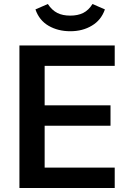

<svg xmlns="http://www.w3.org/2000/svg" viewBox="-20 -939 635 959"><path d="M77 0V-712H553V-610H203V-413H532V-311H203V-102H553V0ZM331 -783Q270 -783 223 -810Q176 -837 157 -892L219 -919Q239 -888 267 -874Q293 -861 331 -861Q368 -861 395 -874Q423 -888 442 -919L504 -892Q485 -838 439 -811Q393 -783 331 -783Z"/></svg>

Font: PRinguin Sans
Style: Bold
Weight: 700
Designer: Vernon Adams
Foundry: Vernon Adams
Version: ""